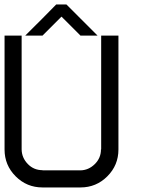

<svg xmlns="http://www.w3.org/2000/svg" viewBox="-20 -823 707 843"><path d="M333.3 -75Q369.2 -75.8 396.2 -102.5Q423.3 -129.2 423.3 -166.7H424.2V-666.7H500V-166.7Q500 -97.5 451.2 -48.8Q402.5 0 333.3 0H166.7Q97.5 0 48.8 -48.8Q0 -97.5 0 -166.7V-666.7H75V-166.7Q75.8 -130 102.1 -102.9Q128.3 -75.8 166.7 -75.8V-75ZM271.7 -803.3 408.3 -666.7H333.3L250 -750L166.7 -666.7H90.8Q174.2 -749.2 226.7 -803.3Z"/></svg>

Font: 0xA000-Squareish-Mono
Style: Squareish-Mono
Weight: 400
Version: Version 0.1